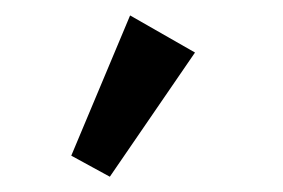

<svg xmlns="http://www.w3.org/2000/svg" viewBox="-20 -733 369 250"><path d="M123 -502.9 72.8 -530.3 149.4 -712.9 233.9 -664.6Z"/></svg>

Font: Elstob 10pt
Style: Bold
Weight: 700
Designer: Peter S. Baker
Version: Version 1.015